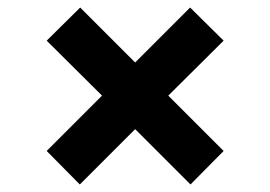

<svg xmlns="http://www.w3.org/2000/svg" viewBox="-20 -490 718 510"><path d="M339 -147 486 0 574 -89 427 -236 574 -382 485 -470 339 -324 193 -470 104 -382 251 -236 104 -89 192 0Z"/></svg>

Font: Plus Jakarta Sans ExtraBold
Style: Regular
Weight: 800
Designer: Gumpita Rahayu
Foundry: Tokotype
Version: Version 2.071;gftools[0.9.30]